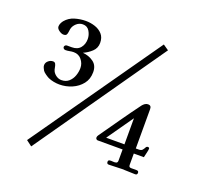

<svg xmlns="http://www.w3.org/2000/svg" viewBox="-155 -988 1311 1272"><g transform="rotate(20 500.0 -352.5)"><path d="M769 -109V-293L640 -109ZM411 -487Q411 -438 384 -404Q357 -370 315 -352Q273 -334 227 -334Q208 -334 187 -338Q166 -342 148 -350Q138 -355 123 -365.5Q108 -376 102 -385Q98 -392 93.5 -401.5Q89 -411 89 -420Q89 -438 104 -451Q119 -464 137 -464Q150 -464 155 -453.5Q160 -443 162 -429.5Q164 -416 169 -405Q177 -389 194 -377.5Q211 -366 230 -366Q262 -366 282.5 -384.5Q303 -403 312.5 -430Q322 -457 322 -484Q322 -516 301 -542Q280 -568 245 -568Q231 -568 216.5 -565Q202 -562 188 -562Q181 -562 175.5 -566.5Q170 -571 170 -578Q170 -584 175 -589Q180 -594 187 -594H221Q261 -594 281.5 -619Q302 -644 302 -681Q302 -709 286.5 -735.5Q271 -762 239 -762Q214 -762 194.5 -744.5Q175 -727 170 -704Q168 -695 167 -683Q166 -671 161 -662.5Q156 -654 140 -654Q126 -654 108.5 -666.5Q91 -679 91 -694Q91 -705 96 -716Q101 -727 108 -736Q134 -767 172.5 -778.5Q211 -790 250 -790Q284 -790 315.5 -779.5Q347 -769 367.5 -746Q388 -723 388 -685Q388 -648 361.5 -623.5Q335 -599 303 -585Q347 -581 379 -557.5Q411 -534 411 -487ZM827 -793 193 115 153 85 788 -820ZM932 -137Q932 -127 926.5 -105.5Q921 -84 919 -73H848V5Q848 15 851.5 19.5Q855 24 865 24H903Q918 24 918 38Q918 53 903 53Q880 53 856.5 51.5Q833 50 810 50Q787 50 763.5 51.5Q740 53 717 53Q703 53 703 38Q703 26 713 24.5Q723 23 736 24.5Q749 26 759 23Q769 20 769 5V-73H593Q588 -73 583.5 -77.5Q579 -82 579 -87Q579 -97 585 -105Q635 -176 685 -247.5Q735 -319 787 -389Q794 -398 804 -405Q814 -412 826 -412Q849 -412 849 -387V-109H869Q888 -109 895.5 -118.5Q903 -128 907.5 -137Q912 -146 921 -146Q932 -146 932 -137Z"/></g></svg>

Font: Kaisei Tokumin ExtraBold
Style: Regular
Weight: 800
Designer: Font-Kai, 金井和夫
Foundry: KAZUO KANAI
Version: Version 5.003